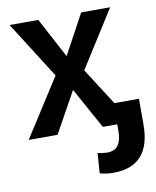

<svg xmlns="http://www.w3.org/2000/svg" viewBox="-83 -593 708 871"><g transform="rotate(-10 270.5 -157.0)"><path d="M369 213.5Q335 213.5 307 205L313.5 112.5Q322 115 333 116.2Q344 117.5 355.5 118.5Q359.5 118.5 363 118.2Q366.5 118 370 117.5Q396 114.5 409.8 93.2Q423.5 72 424 31.5V0H357.5L253.5 -188.5L149 0H16L187 -267L21 -528.5H153.5L251.5 -344.5L351 -528.5H484.5L319 -267L428 -97H541V21.5Q541 213.5 369 213.5Z"/></g></svg>

Font: Roberto Sans Medium
Style: Regular
Weight: 500
Designer: Google (font) & Cristiano Sobral (main changes)
Version: Version 1.000;October 12, 2021;FontCreator 14.0.0.2814 64-bi